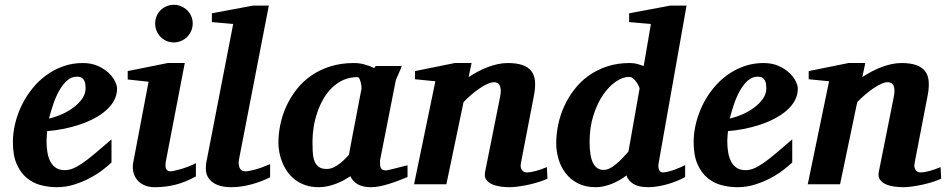

<svg xmlns="http://www.w3.org/2000/svg" viewBox="-20 -760 3906 792"><path d="M333 -396Q333 -404.8 331.8 -413.3Q330.6 -421.9 326.9 -428.7Q323.2 -435.5 316.2 -439.7Q309.1 -443.8 297.9 -443.8Q274.4 -443.8 256.1 -427.2Q237.8 -410.6 223.6 -385Q209.5 -359.4 199.2 -328.9Q189 -298.3 182.1 -271Q208 -276.9 234.9 -288.6Q261.7 -300.3 283.4 -316.7Q305.2 -333 319.1 -353Q333 -373 333 -396ZM462.9 -395Q462.9 -368.7 450.9 -346.2Q439 -323.7 418 -305.2Q397 -286.6 368.9 -271.7Q340.8 -256.8 308.8 -246.1Q276.9 -235.4 242.4 -228.5Q208 -221.7 174.8 -219.2Q173.8 -210 172.9 -198.2Q171.9 -186.5 171.9 -178.2Q171.9 -152.3 175.8 -130.4Q179.7 -108.4 188.5 -92.3Q197.3 -76.2 211.7 -67.1Q226.1 -58.1 247.1 -58.1Q263.2 -58.1 279.8 -64.5Q296.4 -70.8 318.4 -85.7Q340.3 -100.6 369.6 -125Q398.9 -149.4 439.9 -185.1V-89.8Q425.3 -75.7 401.9 -57.9Q378.4 -40 348.6 -24.4Q318.8 -8.8 284.7 1.7Q250.5 12.2 213.9 12.2Q181.2 12.2 148.9 3.9Q116.7 -4.4 91.1 -25.4Q65.4 -46.4 49.3 -82.3Q33.2 -118.2 33.2 -173.8Q33.2 -211.9 42.7 -251Q52.2 -290 69.8 -326.2Q87.4 -362.3 112.8 -394Q138.2 -425.8 170.2 -449.2Q202.1 -472.7 240.2 -486.3Q278.3 -500 320.8 -500Q357.4 -500 384.3 -487.8Q411.1 -475.6 428.7 -458.7Q446.3 -441.9 454.6 -424.1Q462.9 -406.2 462.9 -395Z M788.1 -32.2Q743.2 -7.8 702.6 2.2Q662.1 12.2 619.1 12.2Q591.8 12.2 573 2.9Q554.2 -6.3 543.5 -21Q532.7 -35.6 529.3 -54Q525.9 -72.3 529.8 -90.8L592.8 -422.9L506.8 -432.1V-466.8L671.9 -500H742.2L665 -99.1Q663.1 -90.3 662.6 -82Q662.1 -73.7 663.8 -67.4Q665.5 -61 670.4 -57.1Q675.3 -53.2 684.1 -53.2Q688 -53.2 699.5 -55.7Q710.9 -58.1 726.1 -62.5Q741.2 -66.9 757.6 -73.2Q773.9 -79.6 788.1 -86.9ZM774.9 -663.1Q774.9 -647 768.8 -632.8Q762.7 -618.7 752 -607.9Q741.2 -597.2 727.1 -591.1Q712.9 -585 696.8 -585Q680.7 -585 666.7 -591.1Q652.8 -597.2 642.3 -607.9Q631.8 -618.7 626 -632.8Q620.1 -647 620.1 -663.1Q620.1 -679.2 626 -693.4Q631.8 -707.5 642.3 -717.8Q652.8 -728 666.7 -734.1Q680.7 -740.2 696.8 -740.2Q712.9 -740.2 727.1 -734.1Q741.2 -728 752 -717.8Q762.7 -707.5 768.8 -693.4Q774.9 -679.2 774.9 -663.1Z M1094.2 -28.8Q1057.6 -10.3 1015.4 1Q973.1 12.2 934.1 12.2Q884.3 12.2 856.7 -8.5Q829.1 -29.3 829.1 -64Q829.1 -72.3 829.8 -81.3Q830.6 -90.3 833 -100.1L941.9 -661.1L854 -668.9V-705.1L1022.9 -736.8H1088.9L965.8 -102.1Q964.4 -93.3 964.6 -84.7Q964.8 -76.2 967.8 -69.1Q970.7 -62 976.6 -57.6Q982.4 -53.2 992.2 -53.2Q1003.9 -53.2 1031.2 -60.3Q1058.6 -67.4 1094.2 -83Z M1471.2 -394Q1471.7 -396 1470.9 -403.8Q1470.2 -411.6 1468 -420.2Q1465.8 -428.7 1462.6 -435.3Q1459.5 -441.9 1455.1 -441.9Q1422.9 -441.9 1396.7 -430.2Q1370.6 -418.5 1349.9 -398.4Q1329.1 -378.4 1314 -352.1Q1298.8 -325.7 1288.8 -296.1Q1278.8 -266.6 1273.9 -235.8Q1269 -205.1 1269 -176.8Q1269 -156.7 1269.8 -136.7Q1270.5 -116.7 1275.6 -100.1Q1280.8 -83.5 1292.7 -73.2Q1304.7 -63 1327.1 -63Q1343.3 -63 1357.7 -70.3Q1372.1 -77.6 1384 -87.2Q1396 -96.7 1405 -106.4Q1414.1 -116.2 1419.4 -121.1Q1422.9 -141.1 1425 -152.1Q1427.2 -163.1 1429 -173.1Q1430.7 -183.1 1433.1 -195.8Q1435.5 -208.5 1440.2 -232.2Q1444.8 -255.9 1452.1 -294.2Q1459.5 -332.5 1471.2 -394ZM1661.1 -29.8Q1644 -22.9 1625.2 -15.6Q1606.4 -8.3 1586.9 -2.2Q1567.4 3.9 1547.9 8.1Q1528.3 12.2 1509.3 12.2Q1477.5 12.2 1456.3 0.5Q1435.1 -11.2 1425.3 -33.2Q1412.1 -24.4 1397 -16.1Q1381.8 -7.8 1365.2 -1.7Q1348.6 4.4 1331.1 8.3Q1313.5 12.2 1295.4 12.2Q1264.6 12.2 1240.2 3.9Q1215.8 -4.4 1197.3 -18.6Q1178.7 -32.7 1165.8 -51.3Q1152.8 -69.8 1144.5 -90.1Q1136.2 -110.4 1132.3 -131.3Q1128.4 -152.3 1128.4 -170.9Q1128.4 -208 1136.5 -246.8Q1144.5 -285.6 1161.4 -322.3Q1178.2 -358.9 1203.6 -391.4Q1229 -423.8 1263.7 -448Q1298.3 -472.2 1342.5 -486.1Q1386.7 -500 1440.4 -500Q1462.4 -500 1484.1 -494.1Q1505.9 -488.3 1522.9 -479L1530.3 -487.8H1637.2Q1634.8 -480.5 1630.9 -471.2Q1627 -461.9 1623 -453.1Q1619.1 -444.3 1616 -437.3Q1612.8 -430.2 1612.3 -426.8L1547.4 -97.2Q1547.4 -85.9 1548.1 -78.1Q1548.8 -70.3 1551.8 -65.7Q1554.7 -61 1560.1 -59.1Q1565.4 -57.1 1574.2 -57.1Q1576.2 -57.1 1588.6 -60.1Q1601.1 -63 1616 -66.9Q1630.9 -70.8 1644 -74Q1657.2 -77.1 1661.1 -78.1Z M2238.3 -22.9Q2225.1 -16.6 2205.6 -10.3Q2186 -3.9 2164.3 1Q2142.6 5.9 2120.8 9Q2099.1 12.2 2082 12.2Q2065.4 12.2 2046.1 9.8Q2026.9 7.3 2011 0.5Q1995.1 -6.3 1986.1 -18.6Q1977.1 -30.8 1981 -50.8L2042 -356Q2045.9 -374 2045.7 -386.5Q2045.4 -398.9 2041.7 -406.7Q2038.1 -414.6 2032 -417.7Q2025.9 -420.9 2018.1 -420.9Q2006.3 -420.9 1991.2 -414.1Q1976.1 -407.2 1959.2 -396Q1942.4 -384.8 1925 -369.9Q1907.7 -355 1892.1 -338.9L1821.3 0H1688L1775.9 -424.8L1691.9 -433.1V-466.8L1856 -500H1925.3L1913.1 -441.9Q1931.2 -454.1 1951.4 -464.8Q1971.7 -475.6 1992.4 -483.4Q2013.2 -491.2 2033.9 -495.6Q2054.7 -500 2074.2 -500Q2111.3 -500 2135.5 -491.5Q2159.7 -482.9 2172.1 -466.3Q2184.6 -449.7 2186.8 -425.3Q2189 -400.9 2183.1 -369.1L2128.9 -87.9Q2126.5 -75.7 2128.7 -68.1Q2130.9 -60.5 2135 -56.2Q2139.2 -51.8 2144 -50.3Q2148.9 -48.8 2152.8 -48.8Q2168.5 -48.8 2190.9 -54.9Q2213.4 -61 2235.8 -70.8Z M2618.2 -394Q2618.7 -396 2615.2 -403.8Q2611.8 -411.6 2606 -420.4Q2600.1 -429.2 2592 -436Q2584 -442.9 2575.2 -442.9Q2548.8 -442.9 2520.3 -423.3Q2491.7 -403.8 2467.5 -368.4Q2443.4 -333 2427.7 -283.7Q2412.1 -234.4 2412.1 -174.8Q2412.1 -114.3 2426.8 -86.7Q2441.4 -59.1 2469.2 -59.1Q2481.9 -59.1 2494.9 -65.4Q2507.8 -71.8 2520.8 -82.5Q2533.7 -93.3 2546.6 -106.7Q2559.6 -120.1 2572.3 -134.8ZM2697.3 -89.8Q2694.8 -77.6 2696 -69.6Q2697.3 -61.5 2700 -56.9Q2702.6 -52.2 2706.5 -50.5Q2710.4 -48.8 2713.4 -48.8Q2723.6 -48.8 2736.3 -52Q2749 -55.2 2762 -59.8Q2774.9 -64.5 2786.4 -69.6Q2797.9 -74.7 2806.2 -79.1V-29.8Q2793.5 -22.5 2775.4 -14.9Q2757.3 -7.3 2736.8 -1.2Q2716.3 4.9 2695.1 8.5Q2673.8 12.2 2654.3 12.2Q2616.2 12.2 2594.2 -0.5Q2572.3 -13.2 2564 -36.1Q2550.8 -25.9 2535.4 -17.1Q2520 -8.3 2503.7 -1.7Q2487.3 4.9 2470.7 8.5Q2454.1 12.2 2438 12.2Q2394.5 12.2 2363.5 -3.9Q2332.5 -20 2312.7 -46.1Q2293 -72.3 2283.7 -104.5Q2274.4 -136.7 2274.4 -168.9Q2274.4 -207 2282.7 -246.6Q2291 -286.1 2307.9 -322.8Q2324.7 -359.4 2349.9 -391.8Q2375 -424.3 2408.7 -448.2Q2442.4 -472.2 2484.6 -486.1Q2526.9 -500 2577.1 -500Q2595.7 -500 2610.6 -495.6Q2625.5 -491.2 2635.3 -487.8L2665 -661.1L2575.2 -668.9V-705.1L2744.1 -736.8H2812Z M3141.1 -396Q3141.1 -404.8 3139.9 -413.3Q3138.7 -421.9 3135 -428.7Q3131.3 -435.5 3124.3 -439.7Q3117.2 -443.8 3106 -443.8Q3082.5 -443.8 3064.2 -427.2Q3045.9 -410.6 3031.7 -385Q3017.6 -359.4 3007.3 -328.9Q2997.1 -298.3 2990.2 -271Q3016.1 -276.9 3043 -288.6Q3069.8 -300.3 3091.6 -316.7Q3113.3 -333 3127.2 -353Q3141.1 -373 3141.1 -396ZM3271 -395Q3271 -368.7 3259 -346.2Q3247.1 -323.7 3226.1 -305.2Q3205.1 -286.6 3177 -271.7Q3148.9 -256.8 3116.9 -246.1Q3085 -235.4 3050.5 -228.5Q3016.1 -221.7 2982.9 -219.2Q2981.9 -210 2981 -198.2Q2980 -186.5 2980 -178.2Q2980 -152.3 2983.9 -130.4Q2987.8 -108.4 2996.6 -92.3Q3005.4 -76.2 3019.8 -67.1Q3034.2 -58.1 3055.2 -58.1Q3071.3 -58.1 3087.9 -64.5Q3104.5 -70.8 3126.5 -85.7Q3148.4 -100.6 3177.7 -125Q3207 -149.4 3248 -185.1V-89.8Q3233.4 -75.7 3210 -57.9Q3186.5 -40 3156.7 -24.4Q3127 -8.8 3092.8 1.7Q3058.6 12.2 3022 12.2Q2989.3 12.2 2957 3.9Q2924.8 -4.4 2899.2 -25.4Q2873.5 -46.4 2857.4 -82.3Q2841.3 -118.2 2841.3 -173.8Q2841.3 -211.9 2850.8 -251Q2860.4 -290 2877.9 -326.2Q2895.5 -362.3 2920.9 -394Q2946.3 -425.8 2978.3 -449.2Q3010.3 -472.7 3048.3 -486.3Q3086.4 -500 3128.9 -500Q3165.5 -500 3192.4 -487.8Q3219.2 -475.6 3236.8 -458.7Q3254.4 -441.9 3262.7 -424.1Q3271 -406.2 3271 -395Z M3862.3 -22.9Q3849.1 -16.6 3829.6 -10.3Q3810.1 -3.9 3788.3 1Q3766.6 5.9 3744.9 9Q3723.1 12.2 3706.1 12.2Q3689.5 12.2 3670.2 9.8Q3650.9 7.3 3635 0.5Q3619.1 -6.3 3610.1 -18.6Q3601.1 -30.8 3605 -50.8L3666 -356Q3669.9 -374 3669.7 -386.5Q3669.4 -398.9 3665.8 -406.7Q3662.1 -414.6 3656 -417.7Q3649.9 -420.9 3642.1 -420.9Q3630.4 -420.9 3615.2 -414.1Q3600.1 -407.2 3583.3 -396Q3566.4 -384.8 3549.1 -369.9Q3531.7 -355 3516.1 -338.9L3445.3 0H3312L3399.9 -424.8L3315.9 -433.1V-466.8L3480 -500H3549.3L3537.1 -441.9Q3555.2 -454.1 3575.4 -464.8Q3595.7 -475.6 3616.5 -483.4Q3637.2 -491.2 3658 -495.6Q3678.7 -500 3698.2 -500Q3735.4 -500 3759.5 -491.5Q3783.7 -482.9 3796.1 -466.3Q3808.6 -449.7 3810.8 -425.3Q3813 -400.9 3807.1 -369.1L3752.9 -87.9Q3750.5 -75.7 3752.7 -68.1Q3754.9 -60.5 3759 -56.2Q3763.2 -51.8 3768.1 -50.3Q3772.9 -48.8 3776.9 -48.8Q3792.5 -48.8 3814.9 -54.9Q3837.4 -61 3859.9 -70.8Z"/></svg>

Font: Charis SIL Afr
Style: Bold Italic
Weight: 700
Italic angle: -11°
Foundry: SIL International
Version: Version 5.000